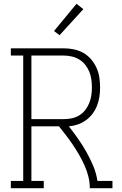

<svg xmlns="http://www.w3.org/2000/svg" viewBox="-20 -989 640 1009"><path d="M37 0V-38H102V-697H37V-735H316Q343 -735 369 -729.5Q395 -724 418 -711Q441 -698 458.5 -677.5Q476 -657 487 -633Q498 -609 502 -582.5Q506 -556 506 -530Q506 -505 502.5 -481Q499 -457 490 -434Q481 -411 466.5 -391.5Q452 -372 432 -357.5Q412 -343 389 -335Q366 -327 342 -325Q367 -293 390.5 -259.5Q414 -226 434 -190.5Q454 -155 470 -117Q486 -79 492 -38H571V0H452Q452 -31 444.5 -61Q437 -91 424.5 -119Q412 -147 396.5 -174Q381 -201 364 -226.5Q347 -252 328 -276.5Q309 -301 290 -325H145V-38H210V0ZM145 -363H316Q337 -363 358 -367.5Q379 -372 397 -383Q415 -394 428 -411Q441 -428 449 -447.5Q457 -467 460 -488Q463 -509 463 -530Q463 -551 460 -572Q457 -593 449 -612.5Q441 -632 428 -648.5Q415 -665 397 -676Q379 -687 358 -692Q337 -697 316 -697H145ZM293 -804 264 -826 382 -969 418 -941Z"/></svg>

Font: Iosevka Curly Slab XLtEx
Style: Regular
Weight: 200
Width: 7
Monospace: yes
Designer: Belleve Invis
Foundry: Belleve Invis
Version: Version 11.1.0; ttfautohint (v1.8.3)